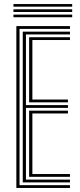

<svg xmlns="http://www.w3.org/2000/svg" viewBox="-20 -929 394 949"><path d="M60.8 0V-800H325.8V-786.2H76.5V-13.8H325.8V0ZM124 -55V-382H315.8V-368.2H140V-68.8H325.8V-55ZM92.5 -27.5V-772.5H325.8V-758.8H108.2V-409.5H315.8V-395.8H108.2V-41.2H325.8V-27.5ZM124 -423.2V-745H325.8V-731.2H140V-437H315.8V-423.2ZM46.5 -896V-909H336.8V-896ZM46.5 -843.8V-856.8H336.8V-843.8ZM46.5 -869.8V-883H336.8V-869.8Z"/></svg>

Font: Big Shoulders Inline Text Thin
Style: Regular
Weight: 400
Version: Version 2.002